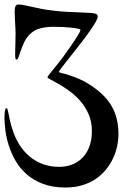

<svg xmlns="http://www.w3.org/2000/svg" viewBox="-20 -776 551 861"><path d="M63 -755.9Q73.7 -755.9 88.1 -752.9Q102.5 -750 121.8 -745.6Q141.1 -741.2 165.8 -736.3Q190.4 -731.4 222.2 -728Q252.9 -724.1 284.7 -722.7Q316.4 -721.2 343 -720.2Q369.6 -719.2 388.4 -717.8Q407.2 -716.3 412.1 -712.9Q416 -710.4 417 -707.8Q418 -705.1 418 -701.2Q418 -693.8 410.4 -679.9Q402.8 -666 390.6 -647.9Q378.4 -629.9 362.8 -609.1Q347.2 -588.4 331.1 -567.6Q314.9 -546.9 299.3 -527.3Q283.7 -507.8 271.5 -492.2Q259.3 -476.6 251.7 -466.1Q244.1 -455.6 244.1 -453.1Q244.1 -451.2 257.3 -448.2Q270.5 -445.3 292.5 -438.2Q314.5 -431.2 342.5 -418.5Q370.6 -405.8 400.9 -383.8Q427.7 -364.7 448.2 -343.3Q468.8 -321.8 482.7 -296.4Q496.6 -271 503.9 -241Q511.2 -210.9 511.2 -174.8Q511.2 -148.9 505.4 -121.1Q499.5 -93.3 487.1 -66.4Q474.6 -39.6 455.6 -15.9Q436.5 7.8 410.2 25.9Q383.8 43.9 349.9 54.4Q315.9 64.9 273.9 64.9Q215.8 64.9 172.9 48.6Q129.9 32.2 99.4 5.4Q68.8 -21.5 49.6 -55.2Q30.3 -88.9 19.3 -123.8Q8.3 -158.7 4.2 -191.2Q0 -223.6 0 -248Q0 -268.6 2.2 -279.8Q4.4 -291 8.8 -291Q11.7 -291 13.7 -285.4Q15.6 -279.8 17.8 -268.8Q20 -257.8 23.2 -242.2Q26.4 -226.6 32.2 -207Q57.6 -119.6 113.5 -73.7Q169.4 -27.8 246.1 -27.8Q275.9 -27.8 302.5 -37.8Q329.1 -47.9 349.1 -67.9Q369.1 -87.9 380.6 -118.2Q392.1 -148.4 392.1 -189Q392.1 -230.5 377.4 -263.7Q362.8 -296.9 340.6 -322.5Q318.4 -348.1 292.5 -366.9Q266.6 -385.7 244.4 -398.7Q222.2 -411.6 207.5 -418.9Q192.9 -426.3 192.9 -429.2Q192.9 -432.1 198.7 -439.7Q204.6 -447.3 214.1 -459Q223.6 -470.7 236.3 -486.3Q249 -502 263.2 -521Q269 -529.3 277.1 -540.5Q285.2 -551.8 293.9 -564.2Q302.7 -576.7 311 -589.1Q319.3 -601.6 325.9 -612.3Q332.5 -623 336.7 -630.9Q340.8 -638.7 340.8 -642.1Q340.8 -645 329.6 -647.5Q318.4 -649.9 301 -651.9Q283.7 -653.8 262.5 -654.8Q241.2 -655.8 221.2 -655.8Q187 -655.8 158.9 -648.4Q130.9 -641.1 110.8 -619.1Q96.2 -603.5 87.4 -584.2Q78.6 -564.9 72.8 -548.1Q66.9 -531.2 63.2 -520Q59.6 -508.8 55.2 -508.8Q50.3 -508.8 49.1 -515.4Q47.9 -522 47.9 -533.2Q47.9 -547.4 48.8 -572.3Q49.8 -597.2 49.8 -626Q49.8 -636.2 49.1 -649.7Q48.3 -663.1 47.6 -676.8Q46.9 -690.4 46.4 -703.1Q45.9 -715.8 45.9 -725.1Q45.9 -740.7 49.6 -748.3Q53.2 -755.9 63 -755.9Z"/></svg>

Font: Henny Penny
Style: Regular
Weight: 400
Version: Version 1.001